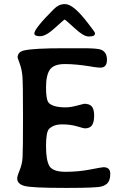

<svg xmlns="http://www.w3.org/2000/svg" viewBox="-20 -919 619 937"><path d="M418 -741.2H410.6Q387.7 -741.2 343 -782.5Q298.3 -823.7 295.7 -823.7Q293 -823.7 248.5 -783Q204.1 -742.2 175.8 -742.2Q147.5 -742.2 147.5 -755.9Q147.5 -779.3 243.2 -875Q267.1 -898.9 294.9 -898.9H298.8Q338.9 -898.4 410.2 -804.7Q443.4 -761.7 443.4 -758.3V-755.4Q443.4 -741.2 418 -741.2ZM64 -47.9Q64 -60.1 75.9 -88.4Q87.9 -116.7 90.1 -150.1Q92.3 -183.6 92.3 -348.4Q92.3 -513.2 89.4 -547.1Q86.4 -581.1 76.2 -608.6Q65.9 -636.2 65.9 -637.7Q65.9 -665.5 97.7 -672.9Q145 -683.6 293 -683.6H386.2Q453.6 -683.6 472.2 -676.8Q502 -665.5 502 -627.2Q502 -588.9 470.2 -588.9Q458.5 -588.9 436 -592.3L422.4 -594.7Q350.6 -606.4 296.6 -606.4Q242.7 -606.4 223.6 -579.3Q204.6 -552.2 204.6 -492.4Q204.6 -432.6 217.3 -418Q237.3 -395 301.8 -395Q323.7 -395 356.2 -403.8Q388.7 -412.6 391.1 -412.6Q416.5 -412.6 428 -399.4Q439.5 -386.2 439.5 -355Q439.5 -323.7 429.2 -308.1Q418.9 -292.5 394 -292.5Q389.2 -292.5 356.7 -302.2Q324.2 -312 282.7 -312Q241.2 -312 219.2 -289.6Q204.6 -274.4 204.6 -205.6Q204.6 -136.7 221.2 -108.6Q237.8 -80.6 300.3 -80.6Q362.8 -80.6 420.4 -91.8Q478 -103 484.9 -103Q518.1 -103 518.1 -71.3Q518.1 -44.9 508.8 -30.5Q499.5 -16.1 475.6 -9Q451.7 -2 313.5 -2H294.4Q135.7 -2 99.9 -11.5Q64 -21 64 -47.9Z"/></svg>

Font: Averia Libre
Style: Regular
Weight: 400
Version: Version 1.002